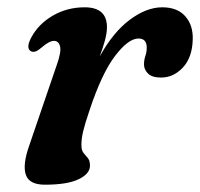

<svg xmlns="http://www.w3.org/2000/svg" viewBox="-20 -494 548 526"><path d="M65 -353.5Q50 -361.5 65.5 -391Q85.5 -428.5 124.8 -451.2Q164 -474 212 -474Q273 -474 273 -419.5Q273 -403 267.2 -382.2Q261.5 -361.5 253 -339Q290 -406 335.8 -440Q381.5 -474 424.5 -474Q466 -474 487.8 -449.2Q509.5 -424.5 508 -385Q506.5 -336 480.8 -308.8Q455 -281.5 421.5 -281.5Q396.5 -281.5 385.5 -292.5Q374.5 -303.5 374.5 -317.5Q374.5 -329.5 378.2 -340.5Q382 -351.5 382 -363.5Q382 -388.5 359.5 -388.5Q331.5 -388.5 295 -340.5Q258.5 -292.5 225 -191Q213 -156 208 -135Q203 -114 203 -97Q203 -82 209 -74.8Q215 -67.5 220.8 -60.8Q226.5 -54 226.5 -40Q226.5 -18 195.5 -3Q164.5 12 103 12Q60 12 50.8 -15.2Q41.5 -42.5 60 -95L135 -314.5Q148.5 -352 144.5 -367Q140.5 -382 128 -382Q114.5 -382 93 -363Q76 -348 65 -353.5Z"/></svg>

Font: Fraunces 9pt S000 SemiBold
Style: Italic
Weight: 600
Italic angle: -16°
Version: Version 1.000; ttfautohint (v1.8.3)